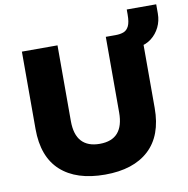

<svg xmlns="http://www.w3.org/2000/svg" viewBox="-90 -915 994 1014"><g transform="rotate(-10 407.0 -408.5)"><path d="M393 11Q239 11 155.5 -65Q72 -141 72 -290V-705H263V-299Q263 -226 296 -190Q329 -154 393 -154Q458 -154 490 -190.5Q522 -227 522 -299V-705H711V-290Q711 -142 628 -65.5Q545 11 393 11ZM685 -622 574 -691V-705Q600 -705 618 -712Q636 -719 646 -739.5Q656 -760 656 -801V-828H814V-779Q814 -739 797.5 -705.5Q781 -672 752.5 -650Q724 -628 685 -622Z"/></g></svg>

Font: Nunito Sans 8pt Black
Style: Regular
Weight: 900
Version: Version 3.101;gftools[0.9.27]